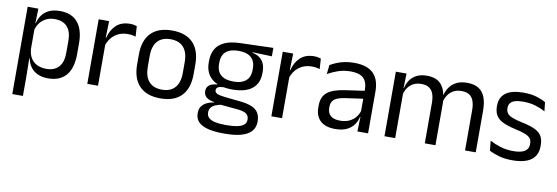

<svg xmlns="http://www.w3.org/2000/svg" viewBox="-53 -873 4147 1430"><g transform="rotate(10 2021.0 -158.0)"><path d="M306.5 10.7Q261.6 10.7 228.5 -4.5Q195.4 -19.7 175.1 -47.5Q154.7 -75.3 147.6 -112.3H120.8L144.7 -188.5Q146.5 -144.6 164.3 -115.3Q182.1 -86 212.5 -71.4Q242.9 -56.8 281.6 -56.8Q343.2 -56.8 375.9 -93Q408.7 -129.1 408.7 -198.7V-292Q408.7 -361 376.2 -397Q343.7 -433 281.3 -433Q244.7 -433 216 -418.6Q187.4 -404.2 168.8 -379.2Q150.2 -354.2 143.1 -321.8L123.1 -378.4H146.7Q154.4 -411.9 173.8 -439.2Q193.2 -466.5 226.8 -482.7Q260.4 -498.9 310 -498.9Q397.9 -498.9 444 -444.3Q490 -389.7 490 -285.4V-204.6Q490 -99.5 443.7 -44.4Q397.3 10.7 306.5 10.7ZM146.6 172H66.1V-488.2H147L143.4 -370.5L144.7 -345.7V-140L144.1 -123.4L146.6 13.3Z M680.2 -298.3 661.7 -360.9 681.7 -361.9Q697.4 -424 736.4 -459.8Q775.4 -495.6 839.9 -495.6Q856.2 -495.6 868.9 -493.1Q881.6 -490.6 891.4 -487.2L896.4 -408.3Q884.2 -412.7 868.8 -415.2Q853.4 -417.7 835.2 -417.7Q780 -417.7 739.2 -387.1Q698.5 -356.6 680.2 -298.3ZM684 0H603.1V-488.2H682L678 -344L684 -338Z M1157.1 12.3Q1052.2 12.3 997.8 -44.5Q943.4 -101.2 943.4 -207.7V-281.9Q943.4 -388 997.9 -444.5Q1052.3 -500.9 1157.1 -500.9Q1261.9 -500.9 1316.1 -444.5Q1370.4 -388 1370.4 -281.9V-207.7Q1370.4 -101.2 1316.1 -44.5Q1261.9 12.3 1157.1 12.3ZM1157.1 -53.7Q1221.8 -53.7 1255.6 -92.2Q1289.5 -130.7 1289.5 -203V-286.6Q1289.5 -358.5 1255.7 -396.7Q1221.9 -435 1157.1 -435Q1092.3 -435 1058.5 -396.7Q1024.7 -358.5 1024.7 -286.6V-203Q1024.7 -130.7 1058.5 -92.2Q1092.3 -53.7 1157.1 -53.7Z M1672.7 -145.8Q1573 -145.8 1519.6 -189.3Q1466.3 -232.8 1466.3 -314.2V-326.3Q1466.3 -376.9 1487 -414.4Q1507.8 -451.9 1553.3 -473.2Q1598.9 -494.5 1672.6 -496.6L1921.3 -504.3V-440.5L1774.3 -445.6L1774.2 -441.8Q1808.7 -434.8 1830.5 -417.8Q1852.4 -400.9 1863.1 -375.3Q1873.8 -349.8 1873.8 -315.9V-305.2Q1873.8 -227.3 1822.9 -186.6Q1771.9 -145.8 1672.7 -145.8ZM1669.1 122.9H1680.7Q1725.7 122.9 1757.8 116.3Q1789.8 109.7 1807.3 95.1Q1824.8 80.6 1824.8 56.3V54.7Q1824.8 26.5 1804.7 11.7Q1784.6 -3.1 1735.7 -7.3L1597.6 -20.1L1620.4 -21Q1592.5 -16.8 1571.2 -7.9Q1550 0.9 1538 15.6Q1526 30.3 1526 52.4V53.5Q1526 79.2 1543.4 94.6Q1560.8 109.9 1592.9 116.4Q1625.1 122.9 1669.1 122.9ZM1679.1 187.7H1664.4Q1598.7 187.7 1550.7 176.4Q1502.8 165 1476.7 139.7Q1450.6 114.4 1450.6 72.2V70.2Q1450.6 40.2 1464.8 20.1Q1479 0.1 1503.4 -11.5Q1527.7 -23.2 1557.4 -27L1557.1 -30.2Q1516 -37.1 1496.6 -54.2Q1477.1 -71.3 1477.1 -99V-99.5Q1477.1 -118.3 1485.7 -131.8Q1494.3 -145.3 1512.2 -153.3Q1530.1 -161.3 1557.5 -163.3V-173.3L1650.3 -150L1612.6 -151.2Q1578.4 -150.7 1565.4 -142.7Q1552.3 -134.8 1552.3 -119.7V-119.2Q1552.3 -102.4 1570.8 -93.9Q1589.3 -85.4 1634.1 -80.7L1752.3 -68.4Q1830 -60.3 1865.5 -31.1Q1901 -1.9 1901 55.2V57.6Q1901 103.2 1874 132Q1847.1 160.8 1797.4 174.2Q1747.8 187.7 1679.1 187.7ZM1671.6 -205.9Q1713.3 -205.9 1741.2 -218.3Q1769.2 -230.7 1783.4 -255.4Q1797.6 -280.1 1797.6 -315.8V-328Q1797.6 -363.2 1783.7 -387.5Q1769.8 -411.9 1742.4 -424.6Q1715 -437.4 1673.6 -437.4H1670.6Q1625.5 -437.4 1597.4 -423.7Q1569.2 -410 1556.4 -385.3Q1543.7 -360.6 1543.7 -327.4V-316.1Q1543.7 -280.2 1557.8 -255.5Q1571.9 -230.8 1600.4 -218.3Q1628.8 -205.9 1671.6 -205.9Z M2072.2 -298.3 2053.7 -360.9 2073.7 -361.9Q2089.4 -424 2128.4 -459.8Q2167.4 -495.6 2231.9 -495.6Q2248.2 -495.6 2260.9 -493.1Q2273.6 -490.6 2283.4 -487.2L2288.4 -408.3Q2276.2 -412.7 2260.8 -415.2Q2245.4 -417.7 2227.2 -417.7Q2172 -417.7 2131.2 -387.1Q2090.5 -356.6 2072.2 -298.3ZM2076 0H1995.1V-488.2H2074L2070 -344L2076 -338Z M2726.5 0H2645.9L2649.5 -118.6L2646.4 -131.1V-286.5L2646.8 -314.9Q2646.8 -374.3 2616.7 -403Q2586.5 -431.7 2520.9 -431.7Q2468.7 -431.7 2424.9 -416.5Q2381.1 -401.3 2346.9 -381.5L2354.5 -450.4Q2373.6 -462 2399.9 -473.3Q2426.2 -484.7 2459.8 -492Q2493.4 -499.3 2533.8 -499.3Q2586.3 -499.3 2623.1 -486.6Q2659.9 -473.9 2682.7 -449.9Q2705.5 -425.8 2716 -392Q2726.5 -358.1 2726.5 -316.2ZM2477.9 10.7Q2405.4 10.7 2366.8 -24.6Q2328.1 -60 2328.1 -125.7V-140Q2328.1 -207.4 2369.8 -240.7Q2411.5 -274.1 2502.7 -286.9L2657 -309.2L2661.4 -249.8L2512.5 -228.6Q2456.7 -220.7 2432.7 -201.4Q2408.6 -182 2408.6 -144.5V-136.6Q2408.6 -97.9 2432.4 -77.4Q2456.2 -56.8 2503.6 -56.8Q2545.4 -56.8 2575.4 -71.4Q2605.4 -86 2623.9 -110.5Q2642.5 -135.1 2649 -165.2L2661.7 -109.8H2646.2Q2639.1 -77.8 2619.8 -50.3Q2600.6 -22.8 2566 -6.1Q2531.4 10.7 2477.9 10.7Z M3540.8 0H3459.9V-305.7Q3459.9 -344.2 3450.2 -372.4Q3440.6 -400.7 3418.4 -416.1Q3396.2 -431.4 3358.6 -431.4Q3323.1 -431.4 3297 -417.1Q3270.9 -402.7 3254.9 -378.3Q3238.9 -353.9 3232.5 -322.9L3220 -380.5H3230.1Q3238.1 -411.8 3257.2 -438.8Q3276.2 -465.9 3308.6 -482.4Q3340.9 -498.9 3389 -498.9Q3443.4 -498.9 3476.7 -477.5Q3510.1 -456 3525.5 -414.7Q3540.8 -373.5 3540.8 -314.5ZM2931.5 0H2850.6V-488.2H2931.5L2927.9 -370.8L2931.5 -366.1ZM3236 0H3155.4V-305.6Q3155.4 -344.1 3145.8 -372.4Q3136.1 -400.7 3114 -416.1Q3091.9 -431.4 3054.3 -431.4Q3018.5 -431.4 2992.5 -417Q2966.4 -402.5 2950.4 -377.8Q2934.5 -353 2928 -321.5L2913.2 -378.9H2931.2Q2938.4 -412.1 2957 -439.3Q2975.7 -466.5 3007.2 -482.7Q3038.8 -498.9 3084.4 -498.9Q3152.1 -498.9 3187.2 -464.1Q3222.4 -429.2 3231.5 -361.9Q3233.8 -352 3234.9 -340.3Q3236 -328.6 3236 -317.1Z M3818.9 11.1Q3760 11.1 3716.1 -1.8Q3672.2 -14.6 3643 -29.7L3635.3 -104.5Q3671.9 -85.3 3715.7 -71.4Q3759.5 -57.5 3814.8 -57.5Q3871.5 -57.5 3900.1 -75.6Q3928.7 -93.7 3928.7 -129.2V-134.5Q3928.7 -157.4 3917.8 -172.5Q3906.8 -187.7 3878.9 -199.2Q3850.9 -210.7 3799.4 -221.8Q3737.9 -235.3 3702.4 -253.5Q3666.9 -271.8 3651.8 -298.9Q3636.6 -326.1 3636.6 -365.1V-369.7Q3636.6 -433.3 3681.2 -466.5Q3725.7 -499.6 3814.8 -499.6Q3872.4 -499.6 3914.7 -486.7Q3957 -473.7 3984 -457.3L3991.7 -388.9Q3958.9 -407.8 3916.9 -420.5Q3874.9 -433.1 3822.6 -433.1Q3784.6 -433.1 3761.1 -425.3Q3737.7 -417.5 3727 -403.2Q3716.3 -388.8 3716.3 -368.9V-365.1Q3716.3 -343 3727 -327.7Q3737.7 -312.3 3764.9 -301.1Q3792.1 -289.8 3840.4 -279.6Q3902.8 -266.8 3939.6 -249.5Q3976.3 -232.2 3992.4 -205.2Q4008.4 -178.3 4008.4 -136.3V-128Q4008.4 -59.1 3960.6 -24Q3912.7 11.1 3818.9 11.1Z"/></g></svg>

Font: Anek Kannada Medium
Style: Regular
Weight: 500
Designer: Vaishnavi Murthy, Maithili Shingre (Kannada) & Yesha Goshar (Latin)
Foundry: Ek Type
Version: Version 1.003